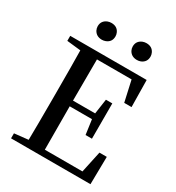

<svg xmlns="http://www.w3.org/2000/svg" viewBox="-217 -1066 1096 1196"><g transform="rotate(30 331.0 -468.0)"><path d="M482.4 -814.5Q442.4 -814.5 424.8 -846.7Q418 -860.4 418 -875Q418 -915 456.1 -930.7Q468.8 -935.5 482.4 -935.5Q524.4 -935.5 540 -901.4Q545.9 -888.7 545.9 -875Q545.9 -835 508.8 -819.3Q496.1 -814.5 482.4 -814.5ZM230.5 -814.5Q190.4 -814.5 172.9 -846.7Q166 -860.4 166 -875Q166 -915 204.1 -930.7Q216.8 -935.5 230.5 -935.5Q272.5 -935.5 288.1 -901.4Q293.9 -888.7 293.9 -875Q293.9 -834 255.9 -819.3Q243.2 -814.5 230.5 -814.5ZM569.3 -198.2H622.1L619.1 0H47.9V-36.1L147.5 -46.9Q149.4 -144.5 149.4 -342.8V-393.6Q149.4 -592.8 147.5 -690.4L47.9 -701.2V-737.3H597.7L600.6 -543.9H547.9L514.6 -693.4H265.6Q264.6 -596.7 264.6 -396.5H423.8L439.5 -503.9H485.4V-250H439.5L424.8 -355.5H264.6Q264.6 -142.6 265.6 -43.9H536.1Z"/></g></svg>

Font: GenYoMin JP SemiBold
Style: Regular
Weight: 600
Version: Version 1.001;PS 1;hotconv 16.6.51;makeotf.lib2.5.65220 DEVE